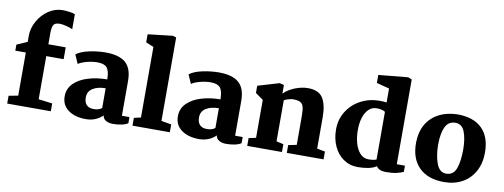

<svg xmlns="http://www.w3.org/2000/svg" viewBox="-67 -1216 4196 1600"><g transform="rotate(10 2031.0 -416.5)"><path d="M114 -81V-446H25V-497L114 -536V-587Q114 -651 147.5 -711.5Q181 -772 236.5 -809.5Q292 -847 356 -847Q382 -847 414 -842.5Q446 -838 461 -831V-704Q442 -714 407.5 -722.5Q373 -731 352 -731Q312 -731 299.5 -711Q287 -691 287 -639V-546H434V-446H287V-81L404 -66V0H35V-66Z M994 -361V-66H1058V-14Q1038 0 1002.5 7Q967 14 932 14Q895 14 871 -0.5Q847 -15 844 -42Q785 14 702 14Q610 14 553 -27.5Q496 -69 496 -143Q496 -209 542 -254Q588 -299 662.5 -321Q737 -343 821 -343V-349Q820 -415 797.5 -442Q775 -469 717 -469Q675 -469 628.5 -457Q582 -445 556 -427L523 -502Q559 -531 630.5 -546.5Q702 -562 770 -562Q884 -562 939 -514.5Q994 -467 994 -361ZM671 -164Q671 -123 691.5 -101.5Q712 -80 752 -80Q796 -80 821 -101V-268Q756 -268 713.5 -242Q671 -216 671 -164Z M1153 -79V-676L1087 -704V-772L1297 -796L1326 -787V-81L1411 -66V0H1095V-66Z M1952 -361V-66H2016V-14Q1996 0 1960.5 7Q1925 14 1890 14Q1853 14 1829 -0.5Q1805 -15 1802 -42Q1743 14 1660 14Q1568 14 1511 -27.5Q1454 -69 1454 -143Q1454 -209 1500 -254Q1546 -299 1620.5 -321Q1695 -343 1779 -343V-349Q1778 -415 1755.5 -442Q1733 -469 1675 -469Q1633 -469 1586.5 -457Q1540 -445 1514 -427L1481 -502Q1517 -531 1588.5 -546.5Q1660 -562 1728 -562Q1842 -562 1897 -514.5Q1952 -467 1952 -361ZM1629 -164Q1629 -123 1649.5 -101.5Q1670 -80 1710 -80Q1754 -80 1779 -101V-268Q1714 -268 1671.5 -242Q1629 -216 1629 -164Z M2127 -79V-400L2061 -447V-508L2242 -562L2279 -553V-480Q2317 -518 2373.5 -540Q2430 -562 2483 -562Q2572 -562 2608 -507Q2644 -452 2644 -342V-79L2712 -66V0H2401V-66L2471 -80V-320Q2471 -374 2464 -400.5Q2457 -427 2436.5 -438Q2416 -449 2374 -449Q2361 -449 2335 -441.5Q2309 -434 2300 -427V-80L2360 -66V0H2066V-66Z M3320 -783V-66H3389V-14Q3369 -3 3331 5.5Q3293 14 3241 14Q3181 14 3160 -21Q3133 -2 3090.5 6Q3048 14 3003 14Q2934 14 2881 -23Q2828 -60 2799.5 -123.5Q2771 -187 2771 -264Q2771 -350 2814 -418Q2857 -486 2929.5 -524Q3002 -562 3089 -562Q3122 -562 3147 -558V-676L3039 -704V-772L3288 -796ZM2951 -301Q2949 -241 2963 -187Q2977 -133 3006.5 -99Q3036 -65 3080 -65Q3122 -65 3147 -75V-479Q3121 -496 3073 -496Q3034 -496 3006 -467.5Q2978 -439 2964.5 -394Q2951 -349 2951 -301Z M4027 -289Q4027 -198 3990 -130Q3953 -62 3886.5 -25Q3820 12 3732 12Q3594 12 3519.5 -63.5Q3445 -139 3447 -274Q3450 -408 3530 -483.5Q3610 -559 3746 -563Q3883 -563 3955 -492Q4027 -421 4027 -289ZM3631 -288Q3631 -196 3656 -128Q3681 -60 3738 -60Q3799 -60 3821.5 -121Q3844 -182 3844 -280Q3844 -372 3821 -431.5Q3798 -491 3742 -491Q3682 -491 3656.5 -435.5Q3631 -380 3631 -288Z"/></g></svg>

Font: Martel Heavy
Style: Regular
Weight: 900
Designer: Dan Reynolds
Foundry: Dan Reynolds
Version: Version 1.001; ttfautohint (v1.1) -l 5 -r 5 -G 72 -x 0 -D la